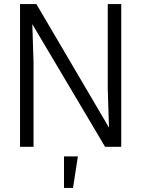

<svg xmlns="http://www.w3.org/2000/svg" viewBox="-20 -718 690 939"><path d="M78 0V-698H158L513 -94L507 -284V-698H573V0H494L138 -600L144 -415V0ZM293 201V47H361L337 201Z"/></svg>

Font: Azeret Mono Thin ExtraLight
Style: Regular
Weight: 250
Version: Version 1.002